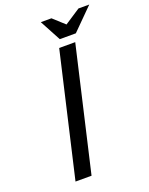

<svg xmlns="http://www.w3.org/2000/svg" viewBox="-164 -984 831 1069"><g transform="rotate(-20 251.0 -450.0)"><path d="M377 -775H282L215 -900H278L345 -839L438 -900H502ZM93 0 262 -730H357L188 0Z"/></g></svg>

Font: Miedinger
Style: Italic
Weight: 400
Italic angle: -13°
Version: Version 001.000